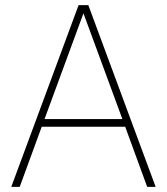

<svg xmlns="http://www.w3.org/2000/svg" viewBox="-20 -730 652 750"><path d="M24 0 287 -710H325L588 0H555L469 -235H143L57 0ZM154 -265H458L306 -678Z"/></svg>

Font: Geist Thin
Style: Regular
Weight: 400
Designer: Basement.studio, Andrés Briganti, Mateo Zaragoza
Foundry: Basement.studio, Vercel, Andrés Briganti, Guido Ferreyra, Mateo Zaragoza
Version: Version 1.401